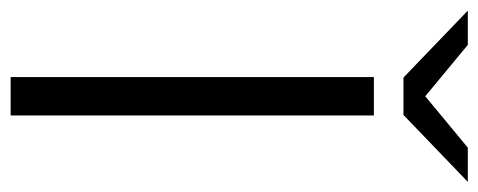

<svg xmlns="http://www.w3.org/2000/svg" viewBox="-310 -626 921 370"><g transform="rotate(90 151.0 -440.5)"><path d="M114 0V-700H188V0ZM115 -757 -14 -881H52L151 -799L250 -881H316L187 -757Z"/></g></svg>

Font: Montserrat
Style: Regular
Weight: 400
Designer: Julieta Ulanovsky
Foundry: Julieta Ulanovsky
Version: Version 9.000; ttfautohint (v1.8.4.7-5d5b)